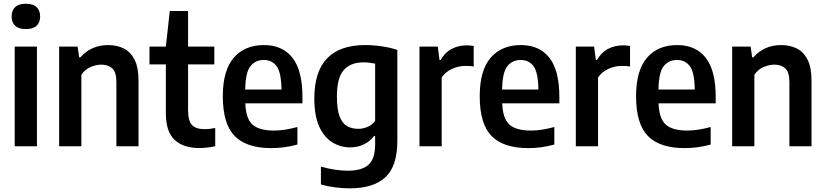

<svg xmlns="http://www.w3.org/2000/svg" viewBox="-20 -800 4514 1050"><path d="M60.5 0V-545H182V0ZM121.5 -641Q82 -641 62.8 -659.2Q43.5 -677.5 43.5 -710Q43.5 -742.5 62.8 -761Q82 -779.5 121.5 -779.5Q161 -779.5 180.2 -761Q199.5 -742.5 199.5 -710Q199.5 -677.5 180.2 -659.2Q161 -641 121.5 -641Z M303.5 0V-545H404.5L413 -486.5H419.5Q478.5 -553.5 571.5 -553.5Q619.5 -553.5 657 -534.8Q694.5 -516 716 -473.5Q737.5 -431 737.5 -359.5V0H616.5V-351.5Q616.5 -405.5 594 -426Q571.5 -446.5 534 -446.5Q506.5 -446.5 476 -433.8Q445.5 -421 425 -391.5V0Z M1069.5 9.5Q982.5 9.5 934.8 -35.2Q887 -80 887 -181V-448H797.5V-545H887L908.5 -740H1008.5V-545H1152V-448H1008.5V-198Q1008.5 -139 1030.2 -116.2Q1052 -93.5 1100 -93.5Q1123.5 -93.5 1157 -100V-0.5Q1138 4 1115 6.8Q1092 9.5 1069.5 9.5Z M1463.5 10Q1328.5 10 1263.5 -56Q1198.5 -122 1198.5 -273.5Q1198.5 -415 1258.2 -484.2Q1318 -553.5 1423.5 -553.5Q1525 -553.5 1579.5 -484Q1634 -414.5 1634 -270V-235H1321.5Q1324.5 -151.5 1360.8 -118.8Q1397 -86 1479 -86Q1508 -86 1539.8 -91Q1571.5 -96 1606.5 -105.5V-9.5Q1567.5 1 1533 5.5Q1498.5 10 1463.5 10ZM1422.5 -472Q1376.5 -472 1349.5 -438Q1322.5 -404 1321 -310.5H1519.5Q1518 -404 1492.8 -438Q1467.5 -472 1422.5 -472Z M1892.5 230Q1855.5 230 1813.8 224.8Q1772 219.5 1735 208.5V111Q1774.5 122.5 1811.8 128Q1849 133.5 1883 133.5Q1958.5 133.5 1995 101.2Q2031.5 69 2031.5 -10.5V-56.5H2025.5Q2005 -28.5 1971.5 -11.2Q1938 6 1894 6Q1843 6 1798.5 -20.8Q1754 -47.5 1726.5 -106.2Q1699 -165 1699 -262Q1699 -553.5 1977.5 -553.5Q2021.5 -553.5 2068.8 -546.5Q2116 -539.5 2153 -527V-31Q2153 108.5 2087.8 169.2Q2022.5 230 1892.5 230ZM1939.5 -95.5Q1965 -95.5 1990 -106Q2015 -116.5 2031.5 -138.5V-452Q2019 -454.5 2002 -456.8Q1985 -459 1967.5 -459Q1897.5 -459 1860 -417Q1822.5 -375 1822.5 -272.5Q1822.5 -202 1837.2 -163.5Q1852 -125 1878.2 -110.2Q1904.5 -95.5 1939.5 -95.5Z M2274 0V-545H2374L2383.5 -472H2390Q2413 -513.5 2450.5 -532.8Q2488 -552 2531.5 -552Q2542.5 -552 2552.5 -551Q2562.5 -550 2570.5 -548.5V-436Q2559 -438.5 2547.5 -439Q2536 -439.5 2524 -439.5Q2487.5 -439.5 2451.8 -423.2Q2416 -407 2395.5 -376V0Z M2868.5 10Q2733.5 10 2668.5 -56Q2603.5 -122 2603.5 -273.5Q2603.5 -415 2663.2 -484.2Q2723 -553.5 2828.5 -553.5Q2930 -553.5 2984.5 -484Q3039 -414.5 3039 -270V-235H2726.5Q2729.5 -151.5 2765.8 -118.8Q2802 -86 2884 -86Q2913 -86 2944.8 -91Q2976.5 -96 3011.5 -105.5V-9.5Q2972.5 1 2938 5.5Q2903.5 10 2868.5 10ZM2827.5 -472Q2781.5 -472 2754.5 -438Q2727.5 -404 2726 -310.5H2924.5Q2923 -404 2897.8 -438Q2872.5 -472 2827.5 -472Z M3129 0V-545H3229L3238.5 -472H3245Q3268 -513.5 3305.5 -532.8Q3343 -552 3386.5 -552Q3397.5 -552 3407.5 -551Q3417.5 -550 3425.5 -548.5V-436Q3414 -438.5 3402.5 -439Q3391 -439.5 3379 -439.5Q3342.5 -439.5 3306.8 -423.2Q3271 -407 3250.5 -376V0Z M3723.5 10Q3588.5 10 3523.5 -56Q3458.5 -122 3458.5 -273.5Q3458.5 -415 3518.2 -484.2Q3578 -553.5 3683.5 -553.5Q3785 -553.5 3839.5 -484Q3894 -414.5 3894 -270V-235H3581.5Q3584.5 -151.5 3620.8 -118.8Q3657 -86 3739 -86Q3768 -86 3799.8 -91Q3831.5 -96 3866.5 -105.5V-9.5Q3827.5 1 3793 5.5Q3758.5 10 3723.5 10ZM3682.5 -472Q3636.5 -472 3609.5 -438Q3582.5 -404 3581 -310.5H3779.5Q3778 -404 3752.8 -438Q3727.5 -472 3682.5 -472Z M3984 0V-545H4085L4093.5 -486.5H4100Q4159 -553.5 4252 -553.5Q4300 -553.5 4337.5 -534.8Q4375 -516 4396.5 -473.5Q4418 -431 4418 -359.5V0H4297V-351.5Q4297 -405.5 4274.5 -426Q4252 -446.5 4214.5 -446.5Q4187 -446.5 4156.5 -433.8Q4126 -421 4105.5 -391.5V0Z"/></svg>

Font: Encode Sans Semi Condensed SemiBold
Style: Regular
Weight: 600
Width: 4
Designer: Multiple Designers
Foundry: Impallari Type
Version: Version 3.000; ttfautohint (v1.8.3) -l 8 -r 50 -G 200 -x 14 